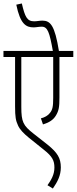

<svg xmlns="http://www.w3.org/2000/svg" viewBox="-20 -916 443 1108"><path d="M403 -587V-622H320C296 -770 271 -797 224 -797C209 -797 193 -793 177 -793C136 -793 124 -819 106 -896L74 -889C97 -777 130 -758 174 -758C189 -758 204 -762 221 -762C255 -762 266 -729 285 -622H0V-587H67V-302C67 -241 71 -220 84 -192C94 -169 116 -146 148 -120L234 -51C282 -13 294 11 294 51C294 91 276 122 254 153L285 172C312 133 331 97 331 50C331 -4 311 -35 256 -80L172 -146C114 -192 103 -212 103 -299V-587H287V-351C287 -301 283 -282 268 -264C257 -249 237 -238 216 -233L228 -198C262 -208 288 -224 303 -250C319 -277 323 -297 323 -353V-587Z"/></svg>

Font: Noto Sans ExtraCondensed ExtraLight
Style: Italic
Weight: 200
Width: 2
Italic angle: -12°
Designer: Monotype Design Team
Foundry: Monotype Imaging Inc.
Version: Version 2.013